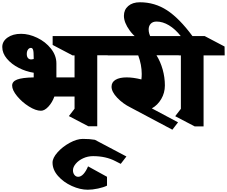

<svg xmlns="http://www.w3.org/2000/svg" viewBox="-39 -1104 2000 1692"><path d="M818 -617V9H740L568 -81L618 -146V-253H440Q422 -202 388 -165Q354 -128 322 -128Q276 -128 215.5 -166Q155 -204 111.5 -257Q68 -310 68 -350Q68 -386 112 -403Q156 -420 258 -422V-463Q191 -473 127 -505.5Q63 -538 22 -586.5Q-19 -635 -19 -690Q-19 -740 27.5 -773Q74 -806 147 -806Q216 -806 289 -771Q362 -736 410 -675.5Q458 -615 458 -545V-422H618V-616H600L425 -708V-786H829L1004 -694V-617ZM258 -584V-594Q258 -648 252.5 -665Q247 -682 234 -682Q218 -682 207.5 -667Q197 -652 197 -628Q197 -605 207.5 -592.5Q218 -580 238 -580V-581Q249 -581 258 -584Z M797 128 1075 275 1025 340 978 316Q894 272 781 272Q735 272 694.5 290.5Q654 309 629 338.5Q604 368 604 397Q604 421 617 437.5Q630 454 650 454Q674 454 696.5 429.5Q719 405 737 362L904 454V532Q874 547 824.5 557.5Q775 568 735 568Q667 568 594 535Q521 502 472.5 447Q424 392 424 329Q424 288 468 238.5Q512 189 575.5 154.5Q639 120 691 120Q753 120 797 128Z M1340 -617Q1375 -561 1394.5 -491.5Q1414 -422 1414 -351Q1414 -286 1382 -231.5Q1350 -177 1299 -149L1530 -26L1480 39L1111 -157Q1044 -190 994 -242.5Q944 -295 944 -340Q944 -380 979.5 -401Q1015 -422 1077 -422Q1135 -422 1207 -404Q1210 -427 1210 -452Q1210 -533 1179 -616H911L734 -708V-786H1444L1621 -694V-617Z M1755 -616V10H1677L1505 -80L1555 -145V-616H1537L1362 -708V-786H1554Q1505 -848 1450 -881Q1395 -914 1341 -914Q1307 -914 1289 -894.5Q1271 -875 1271 -843Q1271 -808 1292.5 -770Q1314 -732 1355 -701H1259Q1156 -764 1104.5 -834.5Q1053 -905 1053 -965Q1053 -1018 1091 -1051Q1129 -1084 1194 -1084Q1325 -1084 1433.5 -1013Q1542 -942 1657 -786H1765L1940 -694L1941 -616Z"/></svg>

Font: Inknut Antiqua Black
Style: Regular
Weight: 900
Designer: Claus Eggers Sørensen
Foundry: Claus Eggers Sørensen
Version: Version 1.003; ttfautohint (v1.8.2) -l 8 -r 50 -G 200 -x 14 